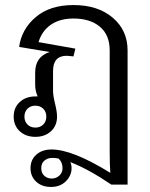

<svg xmlns="http://www.w3.org/2000/svg" viewBox="-20 -535 594 760"><path d="M211.7 92.5Q198.3 90 186.7 90Q169.2 90 156.2 100.4Q143.3 110.8 143.3 130.8Q143.3 150 155.4 160.8Q167.5 171.7 184.2 171.7Q202.5 171.7 215 160Q227.5 148.3 227.5 130.8Q227.5 106.7 211.7 92.5ZM270.8 -515Q367.5 -515 426.2 -465Q485 -415 485 -335.8V66.7V195.8H420.8Q330 134.2 258.3 106.7Q263.3 116.7 263.3 130.8Q263.3 160 240.8 182.5Q218.3 205 181.7 205Q145.8 205 123.3 184.2Q100.8 163.3 100.8 130.8Q100.8 97.5 123.8 77.1Q146.7 56.7 184.2 56.7Q267.5 56.7 416.7 149.2Q414.2 118.3 414.2 66.7V-335.8Q414.2 -396.7 375.4 -429.2Q336.7 -461.7 270.8 -461.7Q216.7 -461.7 181.2 -437.1Q145.8 -412.5 132.5 -368.3L278.3 -342.5L270.8 -311.7Q270 -311.7 259.6 -312.9Q249.2 -314.2 244.2 -314.2Q190 -314.2 190 -254.2V-175Q190 -156.7 197.9 -124.6Q205.8 -92.5 205.8 -73.3Q205.8 -37.5 181.7 -15.4Q157.5 6.7 120 6.7Q82.5 6.7 58.3 -15.4Q34.2 -37.5 34.2 -73.3Q34.2 -109.2 58.3 -131.2Q82.5 -153.3 120 -153.3H129.2Q119.2 -175 119.2 -200V-247.5Q119.2 -310.8 176.7 -329.2L55.8 -349.2Q65 -419.2 121.2 -467.1Q177.5 -515 270.8 -515ZM151.2 -104.6Q139.2 -116.7 120 -116.7Q100.8 -116.7 88.8 -104.6Q76.7 -92.5 76.7 -73.3Q76.7 -54.2 88.8 -42.1Q100.8 -30 120 -30Q139.2 -30 151.2 -42.1Q163.3 -54.2 163.3 -73.3Q163.3 -92.5 151.2 -104.6Z"/></svg>

Font: Boon
Style: Regular
Weight: 400
Designer: Sungsit Sawaiwan
Foundry: FontUni
Version: Version 3.0